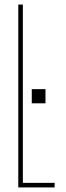

<svg xmlns="http://www.w3.org/2000/svg" viewBox="-20 -820 289 840"><path d="M60 0V-800H80V-20H219V0ZM119 -368V-430H179V-368Z"/></svg>

Font: Big Shoulders Display Thin
Style: Regular
Weight: 100
Designer: Patric King
Foundry: XO Type Co
Version: Version 1.000; ttfautohint (v1.8.2)